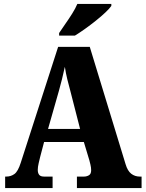

<svg xmlns="http://www.w3.org/2000/svg" viewBox="-20 -951 736 971"><path d="M6 0V-58H12Q35 -58 53 -71Q71 -84 85 -128L274 -714H434L615 -121Q625 -87 643.5 -72.5Q662 -58 687 -58H696V0H369V-58H405Q418 -58 429.5 -64.5Q441 -71 441 -90Q441 -103 437.5 -118Q434 -133 432 -140L404 -233H203L183 -157Q180 -145 175.5 -125.5Q171 -106 171 -92Q171 -76 178 -67Q185 -58 203 -58H246V0ZM223 -299H385L336 -490Q328 -519 320.5 -549.5Q313 -580 308 -613Q301 -581 293.5 -550.5Q286 -520 278 -492ZM279 -784Q292 -804 310 -829.5Q328 -855 345 -882Q362 -909 371 -931H543V-921Q534 -908 513.5 -888.5Q493 -869 465.5 -847Q438 -825 410 -805Q382 -785 359 -771H279Z"/></svg>

Font: Noto Serif Thai Condensed Black
Style: Regular
Weight: 900
Width: 3
Designer: Monotype Design Team
Foundry: Monotype Imaging Inc.
Version: Version 2.002; ttfautohint (v1.8.4.7-5d5b)